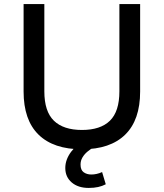

<svg xmlns="http://www.w3.org/2000/svg" viewBox="-20 -725 806 944"><path d="M383 9Q243 9 169.5 -63Q96 -135 96 -275V-705H198V-276Q198 -177 245 -131.5Q292 -86 383 -86Q474 -86 520.5 -131.5Q567 -177 567 -276V-705H669V-275Q669 -135 595.5 -63Q522 9 383 9ZM416 199Q364 199 332.5 172Q301 145 301 101Q301 60 329.5 21.5Q358 -17 403 -39L440 0Q425 8 410 20.5Q395 33 385.5 49Q376 65 376 84Q376 111 391.5 122Q407 133 429 133Q442 133 455.5 130Q469 127 482 121L500 181Q483 190 462.5 194.5Q442 199 416 199Z"/></svg>

Font: Nunito Sans 7pt Medium
Style: Regular
Weight: 500
Designer: Vernon Adams
Foundry: Vernon Adams
Version: Version 3.101;gftools[0.9.27]